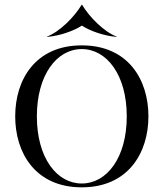

<svg xmlns="http://www.w3.org/2000/svg" viewBox="-20 -772 684 802"><path d="M321.5 10.5C515.5 10.5 600 -133.5 600 -286C600 -439 515.5 -582.5 321.5 -582.5C127.5 -582.5 43.5 -439 43.5 -286C43.5 -133.5 127.5 10.5 321.5 10.5ZM134 -286C134 -459 217 -567 321.5 -567C426 -567 509.5 -459 509.5 -286C509.5 -113 426 -5.5 321.5 -5.5C217 -5.5 134 -113 134 -286ZM323 -664.5H321C289 -643.5 229.5 -622 177.5 -618L175.5 -619C227.5 -638 289.5 -699.5 321 -752H323C354 -699.5 416 -638 468 -619L466 -618C414 -622 354.5 -643.5 323 -664.5Z"/></svg>

Font: Beautique Display
Style: Regular
Weight: 400
Designer: Nhat-Quang Ngo
Version: Version 1.100;Glyphs 3.2.3 (3260)